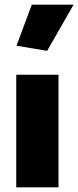

<svg xmlns="http://www.w3.org/2000/svg" viewBox="-20 -807 337 827"><path d="M232 0V-485H50V0ZM183 -588 297 -787H117L51 -610Z"/></svg>

Font: Catamaran Thin Black
Style: Regular
Weight: 900
Version: Version 2.000